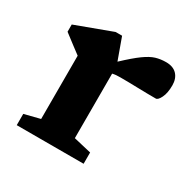

<svg xmlns="http://www.w3.org/2000/svg" viewBox="-124 -656 785 782"><g transform="rotate(30 268.5 -265.0)"><path d="M446 -526.5Q479.5 -526.5 497.2 -507.8Q515 -489 515 -457Q515 -421 504.2 -399Q493.5 -377 483 -377Q439 -377 398.5 -378.2Q358 -379.5 315.5 -379.5Q304.5 -379.5 295.8 -378.8Q287 -378 278.5 -376V-72.5L361.5 -53V0H47V-53L120.5 -71.5V-369Q111 -376.5 87.2 -394Q63.5 -411.5 36 -433V-467L206 -530H236.5L273 -429Q317.5 -471 346.5 -492Q375.5 -513 398 -519.8Q420.5 -526.5 446 -526.5Z"/></g></svg>

Font: Newsreader Caption SemiBold
Style: Regular
Weight: 600
Designer: Hugues Gentile
Foundry: Production Type
Version: Version 1.001